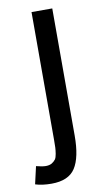

<svg xmlns="http://www.w3.org/2000/svg" viewBox="-104 -565 437 806"><g transform="rotate(-10 114.5 -162.0)"><path d="M38.1 123Q53.2 123 63.5 117.2Q73.2 111.3 79.6 103Q85 95.2 87.4 79.6Q89.8 64.5 90.3 53.2Q90.8 45.9 90.8 21V-523.9H179.2V18.1Q179.2 111.3 150.4 155.8Q121.6 200.2 48.8 200.2Q8.8 200.2 -20 190.9L-2.9 116.2Q22.5 123 38.1 123Z"/></g></svg>

Font: Miedinger*
Style: Book
Weight: 400
Version: Version 001.000